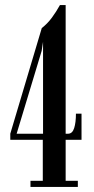

<svg xmlns="http://www.w3.org/2000/svg" viewBox="-20 -736 371 756"><path d="M100 0V-24H148.5V-185.5H20.5V-209.5L144.5 -625.5Q167 -643 184 -666Q201 -689 216 -716H238.5V-209.5H248Q265 -209.5 272 -231.5Q279 -253.5 279 -288.5H301V-185.5H238.5V-24H286.5V0ZM149.5 -571.5 144 -535.5 45.5 -209.5H149.5Z"/></svg>

Font: Imbue 50pt Medium
Style: Regular
Weight: 500
Designer: Tyler Finck
Foundry: Etcetera Type Company
Version: Version 1.102; ttfautohint (v1.8.3)